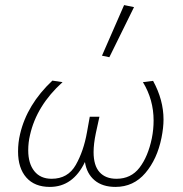

<svg xmlns="http://www.w3.org/2000/svg" viewBox="-20 -731 718 755"><path d="M623 -261Q623 -229 615 -189Q598 -105 551.5 -50.5Q505 4 434 4Q383 4 352 -22Q321 -48 314 -94Q267 4 176 4Q116 4 83.5 -33Q51 -70 51 -135Q51 -171 59 -204Q86 -320 186 -414L226 -408Q124 -316 98 -200Q91 -171 91 -140Q91 -88 115 -58Q139 -28 183 -28Q247 -28 278 -82.5Q309 -137 322 -211L333 -272H371L357 -208Q348 -165 348 -133Q348 -80 371.5 -54Q395 -28 438 -28Q495 -28 528.5 -71.5Q562 -115 577 -187Q584 -222 584 -257Q584 -339 542 -408L582 -413Q623 -338 623 -261ZM381 -512 468 -711 507 -703 410 -506Z"/></svg>

Font: Ysabeau Light
Style: Italic
Weight: 300
Italic angle: -12°
Designer: Christian Thalmann (Catharsis Fonts)
Version: Version 0.003